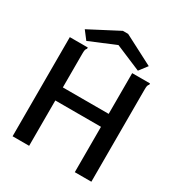

<svg xmlns="http://www.w3.org/2000/svg" viewBox="-186 -921 973 1045"><g transform="rotate(30 300.0 -398.5)"><path d="M48 -623H161V-615Q155 -609 153.5 -601.5Q152 -594 152 -578V-367H440V-623H552V-615Q546 -609 544.5 -601.5Q543 -594 543 -578V0H439V-285H152V0H48ZM136 -650 97 -701 281 -797H314L499 -701L460 -650L299 -718Z"/></g></svg>

Font: Inconsolata Expanded SemiBold
Style: Regular
Weight: 600
Width: 7
Monospace: yes
Designer: Raph Levien, Cyreal, Brenton Simpson
Foundry: Raph Levien, Cyreal, Google
Version: Version 3.001; ttfautohint (v1.8.2.53-6de2)